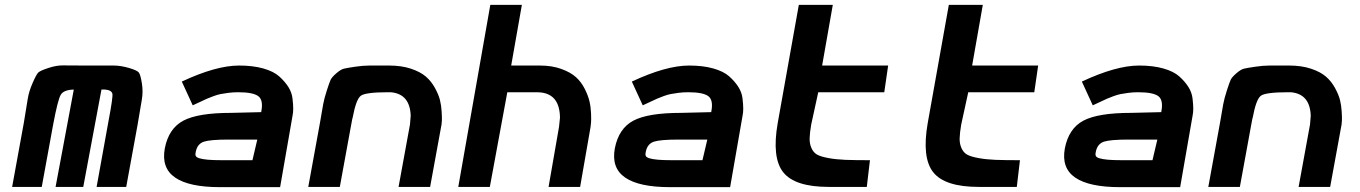

<svg xmlns="http://www.w3.org/2000/svg" viewBox="-20 -770 5602 791"><path d="M30 0 78 -263Q90 -335 94.5 -364Q99 -393 114.5 -428.5Q130 -464 138 -471.5Q146 -479 179.5 -490Q213 -501 239 -500.5Q265 -500 330 -500Q340 -500 346 -500Q419 -500 448 -500Q477 -500 511.5 -490Q546 -480 552.5 -470.5Q559 -461 564.5 -427Q570 -393 564.5 -360.5Q559 -328 547 -257L500 0H378L427 -271Q446 -371 443 -384Q439 -399 413 -401Q408 -401 398 -401L323 0H209L284 -401Q242 -400 230 -379Q218 -358 199 -257L152 0Z M886 1Q759 1 701.5 -38.5Q644 -78 659 -159Q675 -241 735.5 -273Q796 -305 932 -305L1056 -308Q1066 -357 1044.5 -373.5Q1023 -390 961 -390Q940 -390 921 -387.5Q902 -385 889 -382.5Q876 -380 858.5 -373.5Q841 -367 832 -363Q823 -359 803 -349.5Q783 -340 774 -336L729 -434Q870 -500 965 -500Q1022 -500 1064.5 -488Q1107 -476 1130 -455.5Q1153 -435 1167.5 -412.5Q1182 -390 1185 -364.5Q1188 -339 1188 -322.5Q1188 -306 1185 -292L1134 1ZM896 -110H1020L1040 -195H922Q847 -195 820.5 -186.5Q794 -178 787 -147Q784 -136 786 -129Q788 -122 801 -118Q814 -114 836.5 -112Q859 -110 896 -110Z M1250 0 1298 -263Q1307 -317 1311.5 -341Q1316 -365 1326.5 -397.5Q1337 -430 1342 -441Q1347 -452 1365.5 -468Q1384 -484 1396.5 -487Q1409 -490 1442.5 -495Q1476 -500 1502.5 -500Q1529 -500 1583 -500Q1634 -500 1673 -487Q1712 -474 1734.5 -454.5Q1757 -435 1772 -407.5Q1787 -380 1792.5 -358Q1798 -336 1799.5 -310Q1801 -284 1800.5 -274.5Q1800 -265 1799 -257L1752 0H1622L1669 -257L1672 -293Q1669 -383 1590 -390H1579Q1486 -390 1466.5 -375.5Q1447 -361 1433 -286Q1431 -280 1430.5 -276.5Q1430 -273 1429 -267.5Q1428 -262 1427 -257L1380 0Z M1868 0 2000 -750H2130L2086 -500H2204Q2254 -500 2292.5 -486Q2331 -472 2353 -452Q2375 -432 2389 -404Q2403 -376 2408.5 -352.5Q2414 -329 2415 -302.5Q2416 -276 2415 -266Q2414 -256 2413 -247L2370 0H2240L2283 -247L2287 -285Q2286 -380 2209 -389L2194 -390H2070L1998 0Z M2740 1Q2613 1 2555.5 -38.5Q2498 -78 2513 -159Q2529 -241 2589.5 -273Q2650 -305 2786 -305L2910 -308Q2920 -357 2898.5 -373.5Q2877 -390 2815 -390Q2794 -390 2775 -387.5Q2756 -385 2743 -382.5Q2730 -380 2712.5 -373.5Q2695 -367 2686 -363Q2677 -359 2657 -349.5Q2637 -340 2628 -336L2583 -434Q2724 -500 2819 -500Q2876 -500 2918.5 -488Q2961 -476 2984 -455.5Q3007 -435 3021.5 -412.5Q3036 -390 3039 -364.5Q3042 -339 3042 -322.5Q3042 -306 3039 -292L2988 1ZM2750 -110H2874L2894 -195H2776Q2701 -195 2674.5 -186.5Q2648 -178 2641 -147Q2638 -136 2640 -129Q2642 -122 2655 -118Q2668 -114 2690.5 -112Q2713 -110 2750 -110Z M3394 0Q3255 0 3207 -60Q3159 -120 3184 -263L3271 -750H3411L3367 -500H3639L3623 -390H3351L3322 -257Q3316 -222 3315.5 -200Q3315 -178 3323 -160Q3331 -142 3345.5 -133.5Q3360 -125 3392 -119Q3424 -113 3462.5 -111.5Q3501 -110 3564 -110L3551 0Z M4012 0Q3873 0 3825 -60Q3777 -120 3802 -263L3889 -750H4029L3985 -500H4257L4241 -390H3969L3940 -257Q3934 -222 3933.5 -200Q3933 -178 3941 -160Q3949 -142 3963.5 -133.5Q3978 -125 4010 -119Q4042 -113 4080.5 -111.5Q4119 -110 4182 -110L4169 0Z M4594 1Q4467 1 4409.5 -38.5Q4352 -78 4367 -159Q4383 -241 4443.5 -273Q4504 -305 4640 -305L4764 -308Q4774 -357 4752.5 -373.5Q4731 -390 4669 -390Q4648 -390 4629 -387.5Q4610 -385 4597 -382.5Q4584 -380 4566.5 -373.5Q4549 -367 4540 -363Q4531 -359 4511 -349.5Q4491 -340 4482 -336L4437 -434Q4578 -500 4673 -500Q4730 -500 4772.5 -488Q4815 -476 4838 -455.5Q4861 -435 4875.5 -412.5Q4890 -390 4893 -364.5Q4896 -339 4896 -322.5Q4896 -306 4893 -292L4842 1ZM4604 -110H4728L4748 -195H4630Q4555 -195 4528.5 -186.5Q4502 -178 4495 -147Q4492 -136 4494 -129Q4496 -122 4509 -118Q4522 -114 4544.5 -112Q4567 -110 4604 -110Z M4958 0 5006 -263Q5015 -317 5019.5 -341Q5024 -365 5034.5 -397.5Q5045 -430 5050 -441Q5055 -452 5073.5 -468Q5092 -484 5104.5 -487Q5117 -490 5150.5 -495Q5184 -500 5210.5 -500Q5237 -500 5291 -500Q5342 -500 5381 -487Q5420 -474 5442.5 -454.5Q5465 -435 5480 -407.5Q5495 -380 5500.5 -358Q5506 -336 5507.5 -310Q5509 -284 5508.5 -274.5Q5508 -265 5507 -257L5460 0H5330L5377 -257L5380 -293Q5377 -383 5298 -390H5287Q5194 -390 5174.5 -375.5Q5155 -361 5141 -286Q5139 -280 5138.5 -276.5Q5138 -273 5137 -267.5Q5136 -262 5135 -257L5088 0Z"/></svg>

Font: Hermit
Style: Bold Italic
Weight: 700
Italic angle: -10°
Designer: Pablo Caro
Version: Version 2.000;PS 002.000;hotconv 1.0.88;makeotf.lib2.5.64775